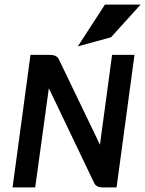

<svg xmlns="http://www.w3.org/2000/svg" viewBox="-20 -820 635 840"><path d="M465.8 -657 595.2 -800H439.2L320.4 -617ZM391.7 -20C397.8 -6 412 0 428 0H490L568.4 -580H470.4L417.3 -187L237.7 -560C231.6 -574 216.4 -580 198.4 -580H113.4L35 0H134L193.7 -434Z"/></svg>

Font: Charger
Style: ExBdIt
Weight: 400
Designer: Jasper
Foundry: Cannot Into Space Fonts
Version: Version 0.99